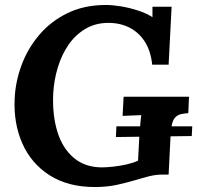

<svg xmlns="http://www.w3.org/2000/svg" viewBox="-20 -736 796 772"><path d="M753 -228 751 -189 446 -185 448 -228ZM361 16Q253 16 179 -31.5Q105 -79 69.5 -160Q34 -241 39 -340Q42 -408 67 -475Q92 -542 138.5 -596.5Q185 -651 252 -683.5Q319 -716 406 -716Q432 -716 466 -710.5Q500 -705 534 -694Q568 -683 593 -667V-709H670L658 -476H592Q586 -532 562 -569Q538 -606 500.5 -625Q463 -644 416 -644Q364 -644 323.5 -620Q283 -596 255.5 -556Q228 -516 212.5 -465Q197 -414 194 -360Q190 -274 210.5 -207Q231 -140 276.5 -101.5Q322 -63 390 -63Q409 -63 436 -66Q463 -69 489.5 -75Q516 -81 535 -90L540 -183Q542 -210 544 -235Q546 -260 548 -273Q532 -272 508 -271.5Q484 -271 473 -270L477 -347H740L737 -281Q720 -280 707.5 -277Q695 -274 686 -265.5Q677 -257 672.5 -240Q668 -223 666 -194L658 -34H633Q607 -34 580.5 -27.5Q554 -21 525 -12Q491 -2 451 7Q411 16 361 16Z"/></svg>

Font: Lora Italic
Style: Italic
Weight: 400
Italic angle: -3°
Designer: Olga Karpushina, Alexei Vanyashin (Cyrillic)
Foundry: Cyreal
Version: Version 2.210; ttfautohint (v1.8.1.43-b0c9)